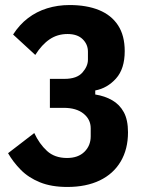

<svg xmlns="http://www.w3.org/2000/svg" viewBox="-20 -730 580 762"><path d="M178 -417H236Q285 -417 307 -442Q329 -467 329 -493V-525Q329 -554 308 -574.5Q287 -595 248 -595Q208 -595 177 -574Q146 -553 120 -512L32 -593Q57 -632 91 -658Q125 -684 167 -697Q209 -710 256 -710Q324 -710 373 -690Q422 -670 448.5 -629.5Q475 -589 475 -527Q475 -457 440.5 -418.5Q406 -380 358 -371V-355Q396 -349 425.5 -332Q455 -315 471.5 -284.5Q488 -254 488 -205Q488 -138 459 -89Q430 -40 376 -14Q322 12 247 12Q184 12 138.5 -6.5Q93 -25 62.5 -56Q32 -87 12 -122L116 -202Q136 -159 166.5 -131Q197 -103 246 -103Q290 -103 315 -127.5Q340 -152 340 -189V-221Q340 -256 311.5 -279Q283 -302 233 -302H178Z"/></svg>

Font: IBM Plex Sans Condensed
Style: Bold
Weight: 700
Width: 3
Designer: Mike Abbink, Paul van der Laan, Pieter van Rosmalen
Foundry: Bold Monday
Version: Version 3.201